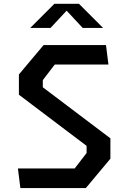

<svg xmlns="http://www.w3.org/2000/svg" viewBox="-20 -960 660 980"><path d="M84 0H418L543.5 -150V-254L198.5 -514.5V-551L259.5 -630.5H533.5L521 -730H202.5L76.5 -580V-476.5L422 -215.5V-179L361 -100H71.5ZM134.5 -817.5H238L320 -905.5L402 -817.5H506L383 -940.5H257.5Z"/></svg>

Font: Monaspace Krypton Medium
Style: Regular
Weight: 500
Designer: Riley Cran & the Lettermatic Team
Foundry: Lettermatic
Version: Version 1.101 (Monaspace Krypton)